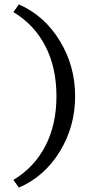

<svg xmlns="http://www.w3.org/2000/svg" viewBox="-20 -731 422 874"><path d="M66 123 41 88Q136 31 186.5 -66.5Q237 -164 237 -293Q237 -423 186.5 -521Q136 -619 41 -676L66 -711Q182 -660 252 -545.5Q322 -431 322 -293Q322 -155 252 -41Q182 73 66 123Z"/></svg>

Font: EauTestText Medium
Style: Regular
Weight: 500
Designer: Christian Thalmann (Catharsis Fonts)
Version: Version 0.001;PS 000.001;hotconv 1.0.88;makeotf.lib2.5.64775